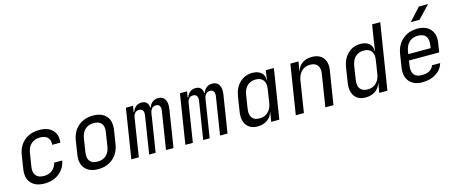

<svg xmlns="http://www.w3.org/2000/svg" viewBox="-46 -1417 4891 2059"><g transform="rotate(-15 2400.0 -387.5)"><path d="M258 10Q158 10 109 -46Q60 -102 76 -200L99 -350Q115 -448 182 -504Q249 -560 349 -560Q444 -560 494 -509Q544 -458 533 -370H443Q448 -423 420 -451.5Q392 -480 336 -480Q277 -480 238.5 -446.5Q200 -413 190 -351L166 -200Q156 -138 184 -104Q212 -70 271 -70Q327 -70 364 -99Q401 -128 413 -180H503Q486 -92 419.5 -41Q353 10 258 10Z M854 10Q756 10 708 -46Q660 -102 676 -200L699 -350Q715 -448 781 -504Q847 -560 945 -560Q1043 -560 1091 -504.5Q1139 -449 1124 -351L1100 -200Q1084 -102 1018 -46Q952 10 854 10ZM867 -70Q926 -70 963 -103Q1000 -136 1010 -200L1033 -350Q1044 -414 1017.5 -447Q991 -480 932 -480Q874 -480 837 -447Q800 -414 789 -350L766 -200Q756 -136 782.5 -103Q809 -70 867 -70Z M1222 0 1309 -550H1388L1377 -484H1384Q1395 -519 1421.5 -539.5Q1448 -560 1484 -560Q1555 -560 1562 -484H1567Q1578 -519 1605.5 -539.5Q1633 -560 1669 -560Q1721 -560 1743.5 -521Q1766 -482 1756 -418L1690 0H1607L1673 -419Q1678 -453 1666.5 -472Q1655 -491 1627 -491Q1574 -491 1560 -430Q1559 -425 1558 -420L1492 0H1420L1486 -419Q1491 -454 1478.5 -472.5Q1466 -491 1438 -491Q1410 -491 1393 -472.5Q1376 -454 1371 -420L1305 0Z M1822 0 1909 -550H1988L1977 -484H1984Q1995 -519 2021.5 -539.5Q2048 -560 2084 -560Q2155 -560 2162 -484H2167Q2178 -519 2205.5 -539.5Q2233 -560 2269 -560Q2321 -560 2343.5 -521Q2366 -482 2356 -418L2290 0H2207L2273 -419Q2278 -453 2266.5 -472Q2255 -491 2227 -491Q2174 -491 2160 -430Q2159 -425 2158 -420L2092 0H2020L2086 -419Q2091 -454 2078.5 -472.5Q2066 -491 2038 -491Q2010 -491 1993 -472.5Q1976 -454 1971 -420L1905 0Z M2623 10Q2541 10 2501 -45Q2461 -100 2476 -194L2501 -355Q2516 -450 2573.5 -505Q2631 -560 2714 -560Q2776 -560 2811 -529Q2846 -498 2844 -445H2847L2862 -550H2952L2865 0H2775L2792 -105H2790Q2775 -51 2730 -20.5Q2685 10 2623 10ZM2666 -68Q2722 -68 2759.5 -103Q2797 -138 2807 -200L2830 -350Q2840 -412 2813.5 -447Q2787 -482 2731 -482Q2674 -482 2637 -448Q2600 -414 2590 -350L2567 -200Q2557 -136 2583 -102Q2609 -68 2666 -68Z M3048 0 3135 -550H3225L3208 -445H3210Q3225 -500 3268 -530Q3311 -560 3374 -560Q3457 -560 3498 -509Q3539 -458 3525 -370L3466 0H3376L3433 -360Q3442 -419 3416 -451.5Q3390 -484 3336 -484Q3280 -484 3242 -449Q3204 -414 3193 -350L3138 0Z M3823 10Q3741 10 3701 -45Q3661 -100 3676 -194L3701 -355Q3716 -450 3773.5 -505Q3831 -560 3914 -560Q3976 -560 4011 -529Q4046 -498 4044 -445H4047L4065 -570L4091 -730H4181L4065 0H3975L3992 -105H3990Q3975 -51 3930 -20.5Q3885 10 3823 10ZM3866 -68Q3922 -68 3959.5 -103Q3997 -138 4007 -200L4030 -350Q4041 -412 4014 -447Q3987 -482 3931 -482Q3874 -482 3837.5 -448Q3801 -414 3790 -350L3767 -200Q3757 -136 3783 -102Q3809 -68 3866 -68Z M4454 10Q4357 10 4309 -47.5Q4261 -105 4276 -200L4299 -350Q4310 -414 4343.5 -461Q4377 -508 4428.5 -534Q4480 -560 4545 -560Q4643 -560 4691 -502.5Q4739 -445 4723 -350L4708 -253H4372L4364 -200Q4354 -135 4379.5 -100.5Q4405 -66 4466 -66Q4571 -66 4598 -140H4688Q4669 -71 4605 -30.5Q4541 10 4454 10ZM4383 -321H4631L4635 -350Q4646 -415 4620.5 -450Q4595 -485 4533 -485Q4472 -485 4435 -450Q4398 -415 4387 -350ZM4497 -645 4625 -785H4727L4594 -645Z"/></g></svg>

Font: NKDuy Mono
Style: Italic
Weight: 400
Italic angle: -9°
Monospace: yes
Designer: NKDuy
Foundry: NKDuy
Version: Version 2.251; ttfautohint (v1.8.4.7-5d5b)